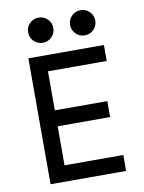

<svg xmlns="http://www.w3.org/2000/svg" viewBox="-87 -841 674 901"><g transform="rotate(-10 250.0 -390.0)"><path d="M420 -720Q420 -695 402.5 -677.5Q385 -660 360 -660Q335 -660 317.5 -677.5Q300 -695 300 -720Q300 -745 317.5 -762.5Q335 -780 360 -780Q385 -780 402.5 -762.5Q420 -745 420 -720ZM220 -720Q220 -695 202.5 -677.5Q185 -660 160 -660Q135 -660 117.5 -677.5Q100 -695 100 -720Q100 -745 117.5 -762.5Q135 -780 160 -780Q185 -780 202.5 -762.5Q220 -745 220 -720ZM440 0H80V-600H440V-524H160V-338H410V-262H160V-76H440Z"/></g></svg>

Font: Gauge
Style: Regular
Weight: 400
Designer: Daniel Pimley
Foundry: Daniel Pimley
Version: Version 2.0